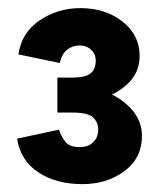

<svg xmlns="http://www.w3.org/2000/svg" viewBox="-20 -829 398 478"><path d="M22.6 -483.8 126.8 -506.2Q133.4 -486.8 143.9 -474.8Q154.4 -462.8 178.2 -462.8Q199.4 -462.8 211.9 -474.7Q224.4 -486.6 224.4 -506.2Q224.4 -525.4 211.3 -537.1Q198.2 -548.8 159.2 -548.8H122.8V-617.6H154.6Q201 -617.6 242.1 -601.2Q283.2 -584.8 308.3 -556.1Q333.4 -527.4 333.4 -490.6Q333.4 -435 289.5 -402.8Q245.6 -370.6 185.4 -370.6Q120 -370.6 75.5 -399.9Q31 -429.2 22.6 -483.8ZM122.8 -635.8H159.2Q192.2 -635.8 205.3 -646.3Q218.4 -656.8 218.4 -678.2Q218.4 -694 207.1 -704.9Q195.8 -715.8 178 -715.8Q160.6 -715.8 147.2 -705.3Q133.8 -694.8 128.8 -672.2L25.8 -693.6Q33.8 -748 78.9 -778.4Q124 -808.8 180.2 -808.8Q242.2 -808.8 284.9 -775.4Q327.6 -742 327.6 -689.8Q327.6 -651.2 302.2 -624.7Q276.8 -598.2 237.3 -585.1Q197.8 -572 154.6 -572H122.8Z"/></svg>

Font: 寒蝉端黑体 Light
Style: Regular
Weight: 300
Designer: ChillDuanSans {Warren2060}; 
Source Han Sans {Ryoko NISHIZUKA 西塚涼子 (kana, bopomofo & ideographs); Paul D. Hunt (Latin, G
Foundry: ChillType&Adobe
Version: Version 1.300;Glyphs 3.3 (3306)